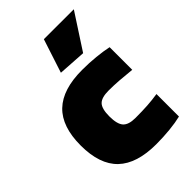

<svg xmlns="http://www.w3.org/2000/svg" viewBox="-237 -909 1020 1020"><g transform="rotate(-45 272.5 -399.5)"><path d="M228 -618 290 -808H515L385 -608ZM318 9Q172 9 100.5 -59.5Q29 -128 29 -270Q29 -412 100.5 -480.5Q172 -549 318 -549Q371 -549 420.5 -544Q470 -539 507 -531V-361Q460 -366 419 -369Q378 -372 340 -372Q287 -372 266.5 -350.5Q246 -329 246 -272Q246 -214 266.5 -191Q287 -168 338 -168Q391 -168 429.5 -170.5Q468 -173 507 -179V-10Q470 -1 420.5 4Q371 9 318 9Z"/></g></svg>

Font: Plata Sans Black
Style: Regular
Weight: 900
Designer: Pablo Impallari, Andres Torresi, & Cristiano Sobral
Foundry: Pablo Impallari, Andres Torresi, & Cristiano Sobral
Version: Version 1.00;December 28, 2019;FontCreator 12.0.0.2547 64-bi